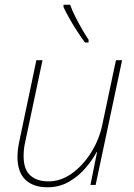

<svg xmlns="http://www.w3.org/2000/svg" viewBox="-20 -783 566 813"><path d="M181 10Q120 10 87 -22.5Q54 -55 54 -118Q54 -148 62 -186L134 -528H160L87 -183Q83 -166 81.5 -151Q80 -136 80 -122Q80 -66 108 -40.5Q136 -15 185 -15Q238 -15 285 -49Q332 -83 366 -137.5Q400 -192 413 -254L471 -528H497L385 0H363L391 -139H389Q373 -108 343.5 -73Q314 -38 273 -14Q232 10 181 10ZM340 -603Q326 -621 307.5 -649.5Q289 -678 273 -706.5Q257 -735 249 -753V-763H277Q286 -737 300.5 -709Q315 -681 329.5 -656Q344 -631 355 -615V-603Z"/></svg>

Font: Noto Sans Disp Thin
Style: Italic
Weight: 100
Italic angle: -12°
Designer: Monotype Design Team
Foundry: Monotype Imaging Inc.
Version: Version 2.000;GOOG;noto-source:20170915:90ef993387c0